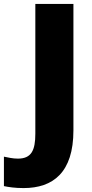

<svg xmlns="http://www.w3.org/2000/svg" viewBox="-99 -734 471 978"><path d="M21 224C171 224 275 145 275 -70V-714H81V-53C81 32 61 74 -8 74C-35 74 -58 68 -79 64V214C-55 219 -23 224 21 224Z"/></svg>

Font: Noto Sans Sinhala Black
Style: Regular
Weight: 900
Designer: Jelle Bosma - Monotype Design Team
Foundry: Monotype Imaging Inc.
Version: Version 2.006